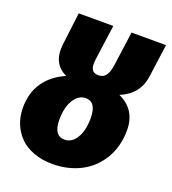

<svg xmlns="http://www.w3.org/2000/svg" viewBox="-131 -793 812 909"><g transform="rotate(20 275.0 -338.5)"><path d="M526.9 -527.8Q514.2 -435.5 422.9 -397.9Q514.2 -356.4 514.2 -252.9Q514.2 -171.9 477.5 -109.6Q440.9 -47.4 377.9 -14.6Q314.9 18.1 235.8 18.1Q183.1 18.1 140.6 2.2Q98.1 -13.7 70.8 -41.3Q43.5 -68.8 28.8 -105.7Q14.2 -142.6 14.2 -185.1Q14.2 -262.2 52 -315.2Q89.8 -368.2 155.8 -396Q78.1 -431.6 89.8 -530.8L109.9 -694.8H284.2L259.8 -518.1Q255.4 -482.4 263.9 -466.8Q272.5 -451.2 296.9 -451.2Q322.3 -451.2 334.7 -469Q347.2 -486.8 352.1 -521L376 -694.8H549.8ZM251 -109.9Q286.6 -109.9 309.8 -147.2Q333 -184.6 333 -247.1Q333 -329.1 278.8 -329.1Q243.2 -329.1 219.5 -291Q195.8 -252.9 195.8 -190.9Q195.8 -109.9 251 -109.9Z"/></g></svg>

Font: Fira Sans Compressed ExtraBold
Style: Italic
Weight: 800
Width: 3
Italic angle: -8°
Designer: Carrois Corporate & Edenspiekermann AG
Foundry: Carrois Corporate GbR & Edenspiekermann AG
Version: Version 4.203;PS 004.203;hotconv 1.0.88;makeotf.lib2.5.64775